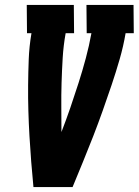

<svg xmlns="http://www.w3.org/2000/svg" viewBox="-20 -755 560 775"><path d="M115 0Q110 -51 106 -102Q102 -153 99 -204.5Q96 -256 94.5 -308Q93 -360 93.5 -412Q94 -464 96 -516Q98 -568 107 -621H89L88 -735H278L279 -621H245Q236 -571 233 -520.5Q230 -470 228.5 -420Q227 -370 227.5 -320.5Q228 -271 228 -222Q247 -271 264 -320.5Q281 -370 297 -420Q313 -470 326.5 -520.5Q340 -571 349 -621H330L329 -735H519L520 -621H487Q478 -568 463 -516Q448 -464 430.5 -412Q413 -360 394.5 -308Q376 -256 356 -204.5Q336 -153 315 -102Q294 -51 273 0Z"/></svg>

Font: Iosevka Curly Slab Heavy
Style: Italic
Weight: 900
Italic angle: -9°
Monospace: yes
Designer: Belleve Invis
Foundry: Belleve Invis
Version: Version 22.1.2; ttfautohint (v1.8.4)